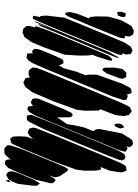

<svg xmlns="http://www.w3.org/2000/svg" viewBox="111 -678 669 932"><g transform="rotate(90 446.0 -211.5)"><path d="M148 -422 110 -328 84 -267 68 -228 58 -205 47 -191 40 -200 38 -216 45 -248 69 -309 62 -314 61 -323 59 -342 60 -401 77 -463 102 -509 109 -517 129 -526 140 -524 148 -522 152 -514 157 -504 156 -496 153 -481 159 -484 165 -482V-472L161 -454ZM684 -395 558 -90 540 -48 524 -20 513 -10 502 -11 497 -12 496 -20 494 -33 495 -37 481 -28 476 -26 466 -31 459 -35 458 -40 457 -56 461 -69 475 -103 512 -192 527 -223 537 -230 546 -224 549 -214V-154L582 -202L589 -245L599 -287L616 -329L613 -334L607 -343L606 -361L627 -468L655 -513L663 -520L678 -522L687 -517L694 -505L692 -497L690 -487L693 -491L699 -496L706 -492L716 -487L715 -482L713 -469L703 -441ZM218 -387 105 -113 76 -47 70 -35 62 -37 56 -38 57 -44 61 -66 64 -73 59 -70 57 -78 55 -100 65 -188 101 -277 158 -415 186 -481 205 -510 224 -520 236 -514 243 -509V-498L244 -487L238 -470H241L247 -469L246 -464L244 -451L236 -431ZM517 -291 513 -251 472 -138 427 -33 401 1 385 8 379 10 372 6 359 0 358 -5 355 -21 356 -24 354 -21 341 -15 328 -16 320 -17 315 -23 307 -35 309 -54 320 -84 343 -140 475 -457 493 -496 500 -507 515 -514 520 -516 526 -511 537 -503 539 -496 543 -477 538 -437 510 -364 516 -355ZM450 -428 310 -89 285 -33 273 -15 260 -5 249 -7 240 -8 239 -17 238 -31 240 -36 233 -33H226L216 -44L217 -49L219 -65L231 -97L254 -151L266 -176L271 -183L286 -185L289 -180L296 -167V-160L311 -187L328 -249L346 -295L344 -294L342 -305V-347L386 -470L404 -505L411 -513L426 -515H431L433 -510L438 -496L437 -491L445 -497L456 -493L464 -490L465 -476ZM808 -287 803 -247 766 -144 706 1 682 55 674 69 652 74 643 61 642 52 641 30 643 -5 654 -38 651 -34 637 -19 623 -11 612 -15 604 -18 602 -26 599 -37 601 -50 634 -134 742 -395 771 -463 782 -482 787 -488 801 -490 807 -491 809 -486 815 -473 816 -459 808 -409 790 -364 796 -367H802L806 -354L808 -332ZM308 -435 313 -464 316 -474 333 -490 345 -489H354L356 -484L362 -471L359 -455L336 -395L320 -373L309 -379L308 -393ZM61 -484 62 -467 57 -455 54 -448 46 -447 37 -446V-454V-468L41 -479L45 -487H50ZM732 -394 604 -84 569 -15 561 -7H548H540L539 -15L537 -29L541 -39L574 -123L680 -379L710 -450L723 -473L727 -480L741 -485L750 -483L758 -472L756 -456ZM598 -480 603 -461 601 -453 593 -436 585 -431 580 -440 579 -455 585 -470ZM238 -390 133 -139 108 -77 98 -60V-69L110 -101L144 -185L231 -394L252 -443L261 -455L259 -442ZM247 -433 126 -141 95 -67 88 -50 83 -44 84 -50 95 -77 124 -146 208 -350 233 -409ZM249 -254 245 -191 209 -89 183 -28 159 5 146 10 138 14 127 12 118 10 111 1 106 -5V-20L111 -41L112 -44L107 -52L109 -59L128 -112L221 -335L250 -404L267 -422L274 -418L273 -407L254 -346L245 -324L248 -312L249 -293ZM836 -164 840 -145 837 -132 830 -112 844 -138 854 -147 860 -142 868 -134 869 -123 852 -51 817 35 795 83 780 98 766 100 758 96 753 83 755 70 756 67 754 72 733 96 724 102H713L702 103L693 96L685 89V74L702 21L770 -144L791 -193L801 -208L811 -202ZM881 -39 872 36 860 66 849 82 837 89 830 94 823 90 814 85 813 80 811 66 813 55 822 30 852 -41 866 -64 871 -70 875 -64 881 -55ZM859 74 864 78 859 92 857 97 852 82Z"/></g></svg>

Font: Rubik Marker Hatch
Style: Regular
Weight: 400
Designer: Hubert and Fischer, NaN
Foundry: Hubert & Fischer, NaN
Version: Version 2.200